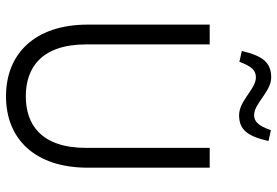

<svg xmlns="http://www.w3.org/2000/svg" viewBox="-162 -753 924 640"><g transform="rotate(90 300.0 -433.0)"><path d="M62 -670V-264C62 -86 160 9 301 9C442 9 539 -86 539 -264V-670H473V-259C473 -107 394 -57 301 -57C208 -57 128 -107 128 -259V-670ZM150 -777 186 -769C201 -809 214 -824 238 -824C277 -824 315 -768 364 -768C411 -768 434 -794 450 -866L414 -874C400 -834 386 -818 364 -818C324 -818 286 -875 238 -875C188 -875 166 -846 150 -777Z"/></g></svg>

Font: LT Wave Mono Light
Style: Regular
Weight: 300
Designer: Daniel Lyons
Version: Version 2.5 (Glyphs App)